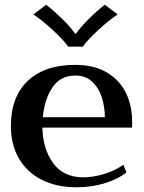

<svg xmlns="http://www.w3.org/2000/svg" viewBox="-20 -781 607 811"><path d="M121 -720 175 -761Q207 -736 243.5 -700.5Q280 -665 297 -639H301Q319 -665 355 -701Q391 -737 423 -761L477 -720Q443 -698 396 -655Q349 -612 330 -584H268Q249 -612 202 -655Q155 -698 121 -720ZM538 -242H159Q161 -152 204.5 -92Q248 -32 332 -32Q373 -32 419.5 -46Q466 -60 501 -85L514 -53Q482 -26 425.5 -8Q369 10 303 10Q218 10 155.5 -22Q93 -54 59.5 -112.5Q26 -171 26 -248Q26 -372 97.5 -439.5Q169 -507 297 -507Q378 -507 432 -474.5Q486 -442 512 -388.5Q538 -335 538 -269ZM423 -286Q423 -326 411 -366.5Q399 -407 371 -434.5Q343 -462 298 -462Q236 -462 202 -412.5Q168 -363 161 -286Z"/></svg>

Font: Trirong SemiBold
Style: Regular
Weight: 600
Designer: Katatrad Team
Foundry: CadsonDemak
Version: Version 1.001